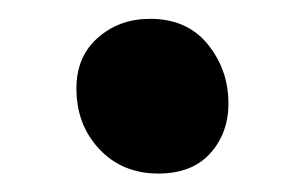

<svg xmlns="http://www.w3.org/2000/svg" viewBox="-20 -174 327 206"><path d="M149.9 12.2Q111.3 12.2 86.7 -13.9Q62 -40 62 -79.1Q62 -113.3 85 -133.5Q107.9 -153.8 141.1 -153.8Q180.7 -153.8 202.9 -126.5Q225.1 -99.1 225.1 -63Q225.1 -31.2 205.6 -9.5Q186 12.2 149.9 12.2Z"/></svg>

Font: Shantell Sans Irregular
Style: Regular
Weight: 500
Designer: Stephen Nixon, Anya Danilova, Shantell Martin
Foundry: Arrow Type
Version: Version 1.006;[9816181b4]